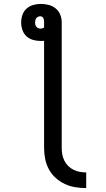

<svg xmlns="http://www.w3.org/2000/svg" viewBox="-20 -755 540 980"><path d="M420 205Q392 205 364 200.5Q336 196 310.5 184Q285 172 264 153Q243 134 229.5 109Q216 84 210.5 56Q205 28 205 0V-547Q201 -546 196 -546Q191 -546 187 -546Q167 -546 148 -551.5Q129 -557 115 -570Q101 -583 94.5 -602Q88 -621 88 -640Q88 -660 94.5 -679Q101 -698 115.5 -711Q130 -724 149 -729.5Q168 -735 188 -735Q208 -735 228 -730Q248 -725 264 -712Q280 -699 287.5 -680Q295 -661 295 -640V0Q295 17 298 33.5Q301 50 308.5 65Q316 80 328 92Q340 104 355 111.5Q370 119 386.5 122Q403 125 420 125ZM187 -609Q192 -609 196.5 -610.5Q201 -612 205 -615V-640Q205 -646 204.5 -651Q204 -656 202 -661Q200 -666 195.5 -669Q191 -672 186 -672Q180 -672 174.5 -669.5Q169 -667 165.5 -662.5Q162 -658 160.5 -652Q159 -646 159 -640Q159 -634 160.5 -628.5Q162 -623 166 -618Q170 -613 175.5 -611Q181 -609 187 -609Z"/></svg>

Font: Iosevka SS04 Medium
Style: Regular
Weight: 500
Monospace: yes
Designer: Belleve Invis
Foundry: Belleve Invis
Version: Version 19.0.0; ttfautohint (v1.8.4)